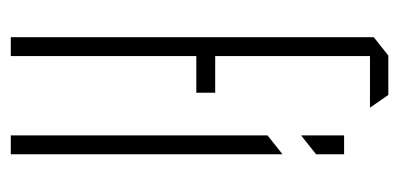

<svg xmlns="http://www.w3.org/2000/svg" viewBox="-212 -528 740 356"><g transform="rotate(90 158.0 -350.0)"><path d="M84 -344 50 -379H152V-344ZM49 0V-379H50L84 -344V0ZM49 -379V-673L83 -700H84V-379ZM84 -666V-700H156L179 -667V-666ZM231 0V-476L265 -503H266V0ZM231 -539V-618H266V-566L232 -539Z"/></g></svg>

Font: Foldit ExtraLight
Style: Regular
Weight: 250
Version: Version 1.003